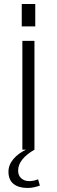

<svg xmlns="http://www.w3.org/2000/svg" viewBox="-20 -743 282 953"><path d="M151 -540V0H91V-540ZM155 -723V-612H88V-723ZM116 190Q73 190 47.5 170Q22 150 22 109Q22 76 46.5 46.5Q71 17 117 -4L151 0Q111 23 90.5 49Q70 75 70 104Q70 128 85.5 142Q101 156 125 156Q147 156 169 147L178 178Q165 183 149 186.5Q133 190 116 190Z"/></svg>

Font: Pathway Extreme 28pt ExtraLight
Style: Regular
Weight: 250
Designer: Eduardo Rodriguez Tunni
Foundry: Eduardo Rodriguez Tunni
Version: Version 1.001;gftools[0.9.26]